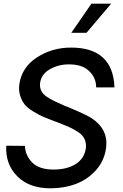

<svg xmlns="http://www.w3.org/2000/svg" viewBox="-20 -1020 675 1050"><path d="M480 -1000H587.9L453.1 -840.8H370.1ZM255.9 9.8Q139.6 9.8 74.2 -56.2Q8.8 -122.1 14.2 -223.1L116.2 -222.2Q119.1 -168 157 -130.4Q194.8 -92.8 273.9 -92.8Q344.7 -92.8 392.3 -121.8Q439.9 -150.9 449.2 -207Q453.1 -235.8 442.6 -259Q432.1 -282.2 405.5 -299.1Q378.9 -315.9 355 -326.4Q331.1 -336.9 292 -352.1Q283.2 -355 277.8 -356.9Q237.8 -372.1 215.8 -381.6Q193.8 -391.1 162.4 -410.2Q130.9 -429.2 115.5 -448Q100.1 -466.8 90.6 -495.8Q81.1 -524.9 85.9 -560.1Q99.1 -651.9 181.6 -705.8Q264.2 -759.8 368.2 -759.8Q598.1 -759.8 606 -542H505.9Q505.9 -593.8 468 -630.9Q430.2 -668 356.9 -668Q298.8 -668 252 -640.9Q205.1 -613.8 199.2 -565.9Q196.3 -543 205.6 -523.9Q214.8 -504.9 235.8 -491Q256.8 -477.1 280.5 -465.6Q304.2 -454.1 335 -440.9Q343.8 -438 348.1 -436Q450.2 -394 481.9 -373Q573.7 -312 560.1 -210Q550.3 -140.1 504.6 -89.1Q459 -38.1 395 -14.2Q331.1 9.8 255.9 9.8Z"/></svg>

Font: Oakes Grotesk
Style: Medium Italic
Weight: 500
Designer: Samuel Oakes
Foundry: Samuel Oakes
Version: Version 1.0 | wf-rip DC20170320